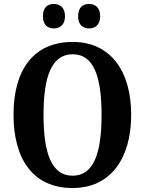

<svg xmlns="http://www.w3.org/2000/svg" viewBox="-20 -936 728 966"><path d="M429 -793C456 -793 484 -809 484 -854C484 -901 456 -916 429 -916C399 -916 373 -901 373 -854C373 -809 399 -793 429 -793ZM250 -793C279 -793 307 -809 307 -854C307 -901 279 -916 250 -916C222 -916 196 -901 196 -854C196 -809 222 -793 250 -793ZM345 10C535 10 640 -137 640 -358C640 -580 535 -725 346 -725C145 -725 48 -580 48 -359C48 -137 145 10 345 10ZM345 -52C239 -52 199 -166 199 -358C199 -550 239 -663 346 -663C452 -663 491 -550 491 -358C491 -166 452 -52 345 -52Z"/></svg>

Font: Noto Serif Tamil Condensed
Style: Bold Italic
Weight: 700
Width: 3
Italic angle: -12°
Designer: Indian Type Foundry, Tom Grace, and the Monotype Design Team
Foundry: Monotype Imaging Inc.
Version: Version 2.003